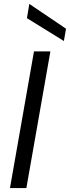

<svg xmlns="http://www.w3.org/2000/svg" viewBox="-20 -963 358 983"><path d="M31 0 154 -700H238L115 0ZM307 -753 118 -870 130 -943 318 -816Z"/></svg>

Font: DM Sans 24pt
Style: Italic
Weight: 400
Italic angle: -10°
Designer: Colophon Foundry, Jonny Pinhorn
Foundry: Colophon Foundry
Version: Version 4.004;gftools[0.9.30]